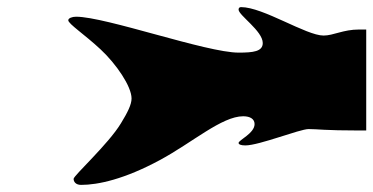

<svg xmlns="http://www.w3.org/2000/svg" viewBox="-20 -525 1050 540"><path d="M208 -5C256 -5 330 -21 430 -75C521 -124 604 -198 664 -198C684 -198 696 -190 696 -176C696 -150 651 -131 651 -123C651 -119 657 -116 670 -116C709 -116 823 -162 848 -162C873 -162 893 -158 990 -158H1010V-442H990C945 -442 918 -425 890 -425C841 -425 720 -505 658 -505C653 -505 651 -502 651 -498C651 -482 719 -438 719 -404C719 -380 692 -377 651 -377C561 -377 277 -478 194 -478C183 -478 172 -474 172 -468C172 -458 218 -428 263 -386C307 -345 350 -282 350 -248C350 -231 339 -209 320 -178C285 -120 187 -31 187 -22C187 -14 193 -5 208 -5Z"/></svg>

Font: Teranoptia Furiae
Style: Regular
Weight: 400
Designer: Ariel Martín Pérez
Foundry: Tunera Type Foundry
Version: Version 1.001;FEAKit 1.0